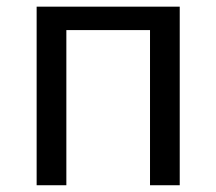

<svg xmlns="http://www.w3.org/2000/svg" viewBox="-20 -548 640 568"><path d="M511.7 -528.3V0H423.8V-459H176.3V0H88.4V-528.3Z"/></svg>

Font: Courier New
Style: Regular
Weight: 400
Designer: Steve Matteson
Foundry: Ascender Corporation
Version: Version 2.00.3